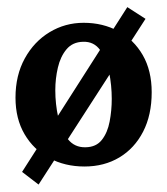

<svg xmlns="http://www.w3.org/2000/svg" viewBox="-20 -451 465 534"><path d="M87.3 62.3 41.4 27.1 334.1 -431.2 384.7 -398.6ZM214.9 12.1Q160.6 12.1 117.2 -11.2Q73.7 -34.5 48.4 -77.6Q23.1 -120.6 23.1 -179.3Q23.1 -241.7 49 -288.6Q74.8 -335.5 118.1 -361.6Q161.3 -387.6 212.7 -387.6Q266.2 -387.6 309.1 -364.3Q352 -341 377 -297.8Q401.9 -254.5 401.9 -194.4Q401.9 -131.3 378.1 -84.9Q354.2 -38.5 312.1 -13.2Q269.9 12.1 214.9 12.1ZM217.8 -41.4Q247.5 -41.8 263.3 -62Q279.1 -82.1 284.9 -112.9Q290.8 -143.7 290.8 -175.7Q290.8 -213.1 283.5 -250.1Q276.1 -287.1 258.7 -311.5Q241.3 -335.9 210.9 -334.8Q181.9 -334.1 165 -313.9Q148.1 -293.7 141 -263.1Q133.8 -232.5 133.8 -199.9Q133.8 -161.7 141.9 -124.9Q150 -88 168.5 -64.4Q187 -40.7 217.8 -41.4Z"/></svg>

Font: Parastoo
Style: Regular
Weight: 400
Foundry: Saber Rastikerdar (saber.rastikerdar@gmail.com)
Version: Version 3.000